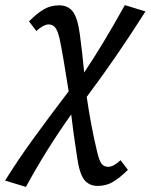

<svg xmlns="http://www.w3.org/2000/svg" viewBox="-85 -446 592 755"><path d="M389 184 418 222Q384 255 358 270Q332 285 299 285Q265 285 246 260.5Q227 236 218 171Q201 59 195 4Q95 145 17 289L-65 264Q-15 184 43.5 103Q102 22 185 -87Q162 -234 150 -291Q142 -326 132 -338Q122 -350 106 -350Q96 -350 82.5 -342.5Q69 -335 58 -324L29 -362Q62 -395 88.5 -410Q115 -425 148 -425Q182 -425 201 -401Q220 -377 229 -311Q238 -246 246 -161Q317 -266 406 -426L487 -401Q373 -221 256 -65Q273 52 297 151Q305 186 314.5 198Q324 210 341 210Q361 210 389 184Z"/></svg>

Font: Ysabeau Infant Semibold
Style: Italic
Weight: 600
Italic angle: -12°
Designer: Christian Thalmann (Catharsis Fonts)
Version: Version 0.003